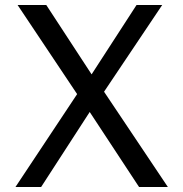

<svg xmlns="http://www.w3.org/2000/svg" viewBox="-20 -743 728 763"><path d="M647 0H532.5L336.5 -298L143.5 0H41.5L286.5 -369L50 -723H164L344 -447.5L522.5 -723H624.5L393.5 -378.5Z"/></svg>

Font: Public Sans
Style: Regular
Weight: 400
Designer: The Public Sans project authors (U.S. Web Design System). Libre Franklin designed by Pablo Impallari and Rodrigo Fuenzal
Version: Version 1.008; ttfautohint (v1.8.1) -l 8 -r 50 -G 200 -x 14 